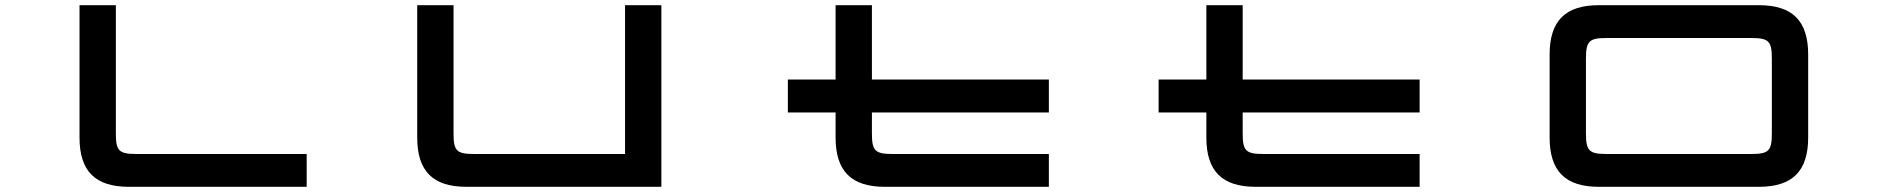

<svg xmlns="http://www.w3.org/2000/svg" viewBox="-20 -720 7268 740"><path d="M286.5 -700V-190C286.5 -60.5 347 0 476.5 0H1162V-126.5H506.5C438 -126.5 426.5 -138.5 426.5 -206.5V-700Z M1777.5 0H2529V-700H2389V-126.5H1807.5C1739.5 -126.5 1728 -138.5 1728 -206.5V-700H1588V-190C1588 -60.5 1648.5 0 1777.5 0Z M3016.5 -413.5V-286.5H3200.5V-190C3200.5 -60.5 3261 0 3390.5 0H4022.5V-126.5H3420.5C3352.5 -126.5 3340.5 -138.5 3340.5 -206.5V-286.5H4022.5V-413.5H3340.5V-700H3200.5V-413.5Z M4445.5 -413.5V-286.5H4629.5V-190C4629.5 -60.5 4690 0 4819.5 0H5451.5V-126.5H4849.5C4781.5 -126.5 4769.5 -138.5 4769.5 -206.5V-286.5H5451.5V-413.5H4769.5V-700H4629.5V-413.5Z M6759 -700H6142.5C6013 -700 5952.5 -639.5 5952.5 -510V-190C5952.5 -60.5 6013 0 6142.5 0H6759C6888.5 0 6949 -60.5 6949 -190V-510C6949 -639.5 6888.5 -700 6759 -700ZM6092.5 -206.5V-493.5C6092.5 -561.5 6104.5 -573.5 6172.5 -573.5H6729C6797.5 -573.5 6809 -561.5 6809 -493.5V-206.5C6809 -138.5 6797.5 -126.5 6729 -126.5H6172.5C6104.5 -126.5 6092.5 -138.5 6092.5 -206.5Z"/></svg>

Font: Melete Medium
Style: Regular
Weight: 500
Width: 6
Designer: Sora Sagano
Foundry: DOT COLON
Version: Version 0.200;FEAKit 1.0